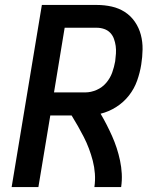

<svg xmlns="http://www.w3.org/2000/svg" viewBox="-20 -755 640 775"><path d="M27 0 149 -735H371Q402 -735 431 -728.5Q460 -722 484 -706.5Q508 -691 524.5 -667Q541 -643 548.5 -614.5Q556 -586 555.5 -555.5Q555 -525 550 -494Q545 -462 533.5 -429.5Q522 -397 500.5 -369.5Q479 -342 449 -323Q419 -304 386 -296Q399 -274 410.5 -251.5Q422 -229 432.5 -205.5Q443 -182 451 -157.5Q459 -133 464.5 -107Q470 -81 471.5 -54Q473 -27 469 0H361Q365 -27 363 -54Q361 -81 354.5 -106Q348 -131 339 -155Q330 -179 318.5 -201.5Q307 -224 294.5 -246Q282 -268 269 -289H183L135 0ZM324 -382Q347 -382 370 -392Q393 -402 409 -421Q425 -440 433 -462.5Q441 -485 445 -508Q447 -523 448 -539Q449 -555 447 -569.5Q445 -584 440 -598Q435 -612 425 -622.5Q415 -633 400.5 -638Q386 -643 371 -643H241L198 -382Z"/></svg>

Font: Iosevka Curly SmBdEx
Style: Italic
Weight: 600
Width: 7
Italic angle: -9°
Monospace: yes
Designer: Belleve Invis
Foundry: Belleve Invis
Version: Version 11.1.0; ttfautohint (v1.8.3)